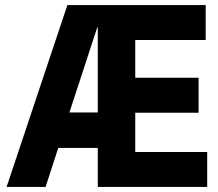

<svg xmlns="http://www.w3.org/2000/svg" viewBox="-20 -729 861 758"><path d="M246 -709 6 9H160L210 -145H366V9H798V-129H514V-284H764V-422H514V-571H792V-709ZM366 -621V-285H254L364 -621Z"/></svg>

Font: Kalas SG
Style: Bold
Weight: 700
Designer: Kalas
Foundry: Kalas
Version: Version 2.000;FEAKit 1.0